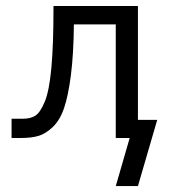

<svg xmlns="http://www.w3.org/2000/svg" viewBox="-20 -465 579 647"><path d="M19 0V-64.9H57.1Q84 -64.9 100.1 -75.9Q116.2 -86.9 131.1 -123Q146 -159.2 153.1 -236.1Q160.2 -313 160.2 -436V-444.8H444.8V-61H509.8L444.8 162.1H370.1L417 0H370.1V-382.8H229Q228 -282.7 219 -212.4Q210 -142.1 196 -101.1Q182.1 -60.1 158 -37.1Q133.8 -14.2 109.9 -7.1Q85.9 0 50.8 0Z"/></svg>

Font: CMU Sans Serif
Style: Medium
Weight: 500
Version: Version 0.7.0